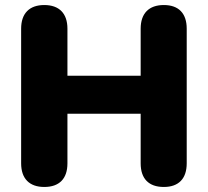

<svg xmlns="http://www.w3.org/2000/svg" viewBox="-20 -734 826 763"><path d="M156 9C216 9 248 -24 248 -85V-282H539V-85C539 -24 571 9 631 9C690 9 722 -24 722 -85V-620C722 -681 690 -714 631 -714C572 -714 539 -681 539 -620V-433H248V-620C248 -681 215 -714 156 -714C97 -714 64 -681 64 -620V-85C64 -24 97 9 156 9Z"/></svg>

Font: Nunito Black
Style: Regular
Weight: 900
Designer: Vernon Adams
Foundry: Vernon Adams
Version: Version 3.602